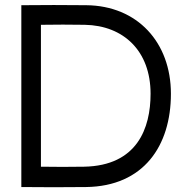

<svg xmlns="http://www.w3.org/2000/svg" viewBox="-20 -754 760 774"><path d="M145 -82V-654C204 -655 263 -655 322 -654C478 -651 587 -549 587 -376C587 -237 533 -86 319 -82C261 -81 203 -81 145 -82ZM66 0C153 1 240 1 327 0C559 -3 669 -166 669 -376C669 -583 534 -731 328 -733C237 -734 157 -734 66 -733Z"/></svg>

Font: Kreadon Medium
Style: Regular
Weight: 500
Designer: kohakuno
Foundry: StudioGnu
Version: Version 1.000;Glyphs 3.1.2 (3151)